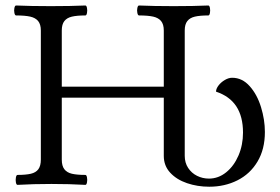

<svg xmlns="http://www.w3.org/2000/svg" viewBox="-20 -686 1045 716"><path d="M590.8 -104.5V-321.8H210.4V-90.8Q210.4 -67.4 220 -54.9Q229.5 -42.5 248 -38.1Q266.6 -33.7 298.3 -33.7Q302.7 -33.7 304.4 -24.4Q306.2 -15.1 304.4 -5.9Q302.7 3.4 298.3 3.4Q239.7 0 171.9 0Q104 0 45.4 3.4Q41 3.4 39.3 -5.6Q37.6 -14.6 39.3 -24.2Q41 -33.7 45.4 -33.7Q76.7 -33.7 95.2 -38.1Q113.8 -42.5 123 -54.9Q132.3 -67.4 132.3 -90.8V-572.3Q132.3 -595.2 122.3 -607.4Q112.3 -619.6 92.8 -624Q73.2 -628.4 40 -628.4Q35.6 -628.4 33.7 -637.7Q31.7 -647 33.7 -656.2Q35.6 -665.5 40 -665.5Q93.8 -663.1 169.4 -663.1Q244.6 -663.1 298.3 -665.5Q302.7 -665.5 304.4 -656.2Q306.2 -647 304.4 -637.7Q302.7 -628.4 298.3 -628.4Q267.1 -628.4 248.3 -624Q229.5 -619.6 220 -607.4Q210.4 -595.2 210.4 -572.3V-362.8H590.8V-572.3Q590.8 -595.2 580.8 -607.4Q570.8 -619.6 551.3 -624Q531.7 -628.4 498.5 -628.4Q494.1 -628.4 492.2 -637.7Q490.2 -647 492.2 -656.2Q494.1 -665.5 498.5 -665.5Q552.2 -663.1 627.9 -663.1Q703.1 -663.1 756.8 -665.5Q761.2 -665.5 762.9 -656.2Q764.6 -647 762.9 -637.7Q761.2 -628.4 756.8 -628.4Q725.6 -628.4 706.8 -624Q688 -619.6 678.5 -607.4Q668.9 -595.2 668.9 -572.3V-105Q668.9 -79.1 681.6 -59.8Q694.3 -40.5 714.8 -30.3Q735.4 -20 759.3 -20Q794.4 -20 823.5 -43.5Q852.5 -66.9 869.4 -106.2Q886.2 -145.5 886.2 -191.4Q886.2 -251.5 861.1 -289.6Q835.9 -327.6 785.6 -344.2Q785.6 -355 794.9 -367.2Q804.2 -379.4 818.4 -387.7Q832.5 -396 845.7 -396Q883.3 -396 911.1 -364.7Q939 -333.5 953.4 -286.4Q967.8 -239.3 967.8 -193.8Q967.8 -129.4 940.2 -83.3Q912.6 -37.1 865.2 -13.4Q817.9 10.3 760.3 10.3Q716.3 10.3 677.5 -2.9Q638.7 -16.1 614.7 -42Q590.8 -67.9 590.8 -104.5Z"/></svg>

Font: Junicode Two Beta VF
Style: Regular
Weight: 400
Designer: Peter S. Baker
Foundry: Briery Creek Software
Version: Version 1.031 beta; ttfautohint (v1.8.1.43-b0c9)